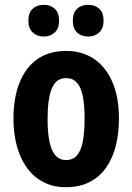

<svg xmlns="http://www.w3.org/2000/svg" viewBox="-20 -769 551 799"><path d="M475 -275Q475 -214 462 -162.5Q449 -111 422 -72Q395 -33 353 -11.5Q311 10 254 10Q201 10 160 -11.5Q119 -33 91.5 -71.5Q64 -110 50 -162Q36 -214 36 -275Q36 -360 60.5 -423Q85 -486 133.5 -521.5Q182 -557 256 -557Q322 -557 371 -524Q420 -491 447.5 -428Q475 -365 475 -275ZM178 -273Q178 -217 186 -179Q194 -141 211 -122Q228 -103 255 -103Q283 -103 300 -122Q317 -141 324.5 -179.5Q332 -218 332 -274Q332 -332 324.5 -369Q317 -406 300 -425Q283 -444 255 -444Q214 -444 196 -402Q178 -360 178 -273ZM98 -682Q98 -716 116 -732.5Q134 -749 162 -749Q190 -749 208 -732.5Q226 -716 226 -683Q226 -651 208 -634Q190 -617 162 -617Q134 -617 116 -634Q98 -651 98 -682ZM283 -682Q283 -716 300.5 -732.5Q318 -749 347 -749Q375 -749 393 -732.5Q411 -716 411 -683Q411 -651 393 -634Q375 -617 347 -617Q318 -617 300.5 -634Q283 -651 283 -682Z"/></svg>

Font: Noto Sans Display Condensed
Style: Bold
Weight: 700
Width: 3
Designer: Monotype Design Team
Foundry: Monotype Imaging Inc.
Version: Version 2.003